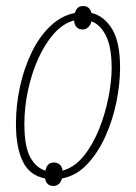

<svg xmlns="http://www.w3.org/2000/svg" viewBox="-20 -586 452 638"><path d="M158 32Q134 32 130 7Q78 -3 55.5 -50Q33 -97 33 -174Q33 -237 46.5 -298.5Q60 -360 85.5 -412.5Q111 -465 147.5 -499.5Q184 -534 229 -543Q235 -566 256 -566Q278 -566 284 -543Q326 -533 352.5 -489.5Q379 -446 379 -361Q379 -308 367 -248Q355 -188 330.5 -133.5Q306 -79 270 -40.5Q234 -2 186 7Q182 20 174.5 26Q167 32 158 32ZM188 -19Q228 -30 258.5 -68Q289 -106 309.5 -157.5Q330 -209 340.5 -263Q351 -317 351 -360Q351 -429 332.5 -466.5Q314 -504 284 -515Q280 -501 272 -494.5Q264 -488 255 -488Q229 -488 226 -518Q189 -508 159 -474Q129 -440 107 -391Q85 -342 73 -285.5Q61 -229 61 -174Q61 -99 80.5 -63.5Q100 -28 131 -19Q136 -46 159 -46Q170 -46 178 -39.5Q186 -33 188 -19Z"/></svg>

Font: Noto Serif ExtraCondensed Thin
Style: Italic
Weight: 100
Width: 2
Italic angle: -12°
Designer: Monotype Design Team
Foundry: Monotype Imaging Inc.
Version: Version 2.013